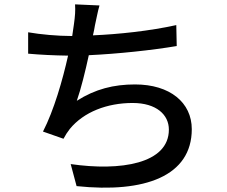

<svg xmlns="http://www.w3.org/2000/svg" viewBox="-20 -814 1040 880"><path d="M436 -789 324 -794C326 -765 324 -740 319 -704C317 -689 314 -670 311 -649C309 -649 308 -649 306 -649C245 -649 166 -656 109 -666V-568C164 -563 226 -560 292 -559C267 -447 227 -308 177 -211L271 -178C280 -195 289 -209 300 -223C364 -301 471 -342 588 -342C697 -342 754 -288 754 -220C754 -63 531 -29 304 -62L331 39C644 72 859 -7 859 -222C859 -344 759 -427 599 -427C501 -427 417 -406 332 -352C351 -406 371 -487 387 -561C518 -567 678 -584 790 -603L788 -699C666 -672 523 -657 406 -652C410 -669 413 -684 415 -697C422 -726 427 -759 436 -789Z"/></svg>

Font: Noto Sans HK Medium
Style: Regular
Weight: 500
Designer: Ryoko NISHIZUKA 西塚涼子 (kana, bopomofo & ideographs); Paul D. Hunt (Latin, Greek & Cyrillic); Sandoll Communications 산돌커뮤니
Foundry: Adobe
Version: Version 2.002;hotconv 1.0.116;makeotfexe 2.5.65601